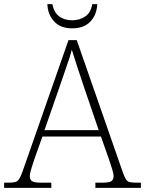

<svg xmlns="http://www.w3.org/2000/svg" viewBox="-23 -908 701 928"><path d="M-3 0V-25H18Q40 -25 51.5 -28.5Q63 -32 70 -43.5Q77 -55 86 -79L308 -714H348L571 -74Q579 -52 585.5 -41.5Q592 -31 603.5 -28Q615 -25 638 -25H658V0H438V-25H470Q505 -25 515.5 -32.5Q526 -40 526 -57Q526 -67 521 -84Q516 -101 510.5 -117.5Q505 -134 502 -143L465 -248H182L145 -144Q142 -135 136.5 -118.5Q131 -102 126 -84.5Q121 -67 121 -57Q121 -40 131.5 -32.5Q142 -25 178 -25H225V0ZM192 -279H454L380 -496Q366 -538 350 -586.5Q334 -635 324 -668Q320 -650 310.5 -621.5Q301 -593 290 -561.5Q279 -530 271 -506ZM326 -771Q270 -771 239 -804Q208 -837 206 -888H230Q238 -847 263.5 -828.5Q289 -810 326 -810Q362 -810 389 -828.5Q416 -847 423 -888H447Q445 -837 414 -804Q383 -771 326 -771Z"/></svg>

Font: Noto Serif Tamil ExtraLight
Style: Italic
Weight: 200
Italic angle: -12°
Designer: Indian Type Foundry, Tom Grace, and the Monotype Design Team
Foundry: Monotype Imaging Inc.
Version: Version 2.003; ttfautohint (v1.8.4.7-5d5b)